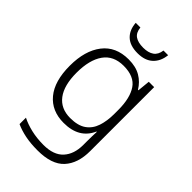

<svg xmlns="http://www.w3.org/2000/svg" viewBox="-283 -827 1165 1165"><g transform="rotate(45 299.5 -244.5)"><path d="M283 -542Q345 -542 386.5 -517.5Q428 -493 453 -451H457L465 -532H511V17Q511 122 457 181Q403 240 282 240Q222 240 175.5 230.5Q129 221 92 204V149Q129 168 178 179.5Q227 191 284 191Q371 191 413 145Q455 99 455 20V-11Q455 -32 455.5 -53.5Q456 -75 457 -94H454Q408 10 276 10Q173 10 115 -60Q57 -130 57 -262Q57 -391 115 -466.5Q173 -542 283 -542ZM289 -493Q202 -493 159 -432Q116 -371 116 -261Q116 -153 159 -96Q202 -39 283 -39Q349 -39 386.5 -65.5Q424 -92 439.5 -139Q455 -186 455 -246V-281Q455 -382 417.5 -437.5Q380 -493 289 -493ZM434 -729Q428 -672 392.5 -639Q357 -606 294 -606Q229 -606 194.5 -638.5Q160 -671 156 -729H196Q200 -689 224.5 -671.5Q249 -654 295 -654Q338 -654 363.5 -672Q389 -690 394 -729Z"/></g></svg>

Font: Noto Sans Gurmukhi UI Light
Style: Regular
Weight: 300
Designer: Jelle Bosma - Monotype Design Team
Foundry: Monotype Imaging Inc.
Version: Version 2.004; ttfautohint (v1.8.4.7-5d5b)